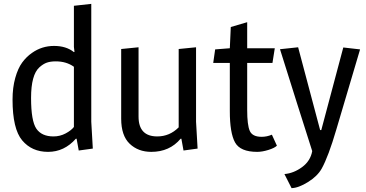

<svg xmlns="http://www.w3.org/2000/svg" viewBox="-20 -775 1896 995"><path d="M363 -505Q364 -505 366 -506L363 -532V-745L453 -755V-144L461 -5L388 5L377 -56H373Q313 12 229 12Q145 12 95 -47.5Q45 -107 45 -259Q45 -321 59 -371Q73 -421 95 -451Q117 -481 146 -501Q197 -537 260 -537Q323 -537 363 -505ZM269 -457Q242 -457 223 -450.5Q204 -444 184 -426Q141 -387 141 -267.5Q141 -148 168.5 -108Q196 -68 257 -68Q291 -68 320 -83.5Q349 -99 363 -117V-429Q324 -457 269 -457Z M764 12Q696 12 652 -30Q608 -72 608 -160V-521L698 -530V-171Q698 -68 795 -68Q859 -68 906 -115V-521L996 -530V-144L1004 -5L931 5L920 -56H916Q859 12 764 12Z M1261 -525H1404L1392 -449H1261V-205Q1261 -127 1274.5 -96.5Q1288 -66 1336 -66Q1363 -66 1389 -77L1415 -20Q1403 -8 1371 2Q1339 12 1313 12Q1225 12 1198 -37Q1171 -86 1171 -199V-449H1085L1095 -519L1171 -525L1176 -635L1261 -660Z M1759 -529 1846 -519 1723 -104Q1682 36 1647 99Q1625 138 1576 168.5Q1527 199 1491 200L1454 127Q1502 123 1545.5 91Q1589 59 1598 8Q1526 -217 1431 -520L1525 -530L1639 -101H1645Z"/></svg>

Font: Magra
Style: Regular
Weight: 400
Designer: Viviana Monsalve
Foundry: Viviana Monsalve
Version: Version 1.001